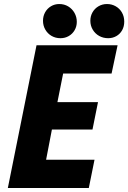

<svg xmlns="http://www.w3.org/2000/svg" viewBox="-20 -948 646 968"><path d="M164.1 -719.7H572.8L542.5 -577.1H298.3L269.5 -433.1H474.1L446.3 -294.9H241.7L212.4 -142.6H456.5L427.7 0H19.5ZM435.5 -843.3Q435.5 -866.7 446.5 -886Q457.5 -905.3 476.8 -916.5Q496.1 -927.7 519.5 -927.7Q543 -927.7 563 -916.5Q583 -905.3 594.7 -885Q606.4 -864.7 606.4 -838.9Q606.4 -814.5 595.7 -795.4Q585 -776.4 566.4 -765.9Q547.9 -755.4 525.4 -755.4Q500.5 -755.4 480 -766.8Q459.5 -778.3 447.5 -798.6Q435.5 -818.8 435.5 -843.3ZM196.8 -843.3Q196.8 -866.7 207.5 -886Q218.3 -905.3 237.1 -916.5Q255.9 -927.7 278.8 -927.7Q303.7 -927.7 323.7 -915.8Q343.8 -903.8 355.5 -883.1Q367.2 -862.3 367.2 -837.9Q367.2 -814.9 356.4 -796.1Q345.7 -777.3 326.9 -766.4Q308.1 -755.4 284.7 -755.4Q260.3 -755.4 240.2 -766.8Q220.2 -778.3 208.5 -798.6Q196.8 -818.8 196.8 -843.3Z"/></svg>

Font: Reddit Sans Chocolate ExBold
Style: Italic
Weight: 800
Italic angle: -11.25°
Designer: Stephen Hutchings
Version: Version 1.013